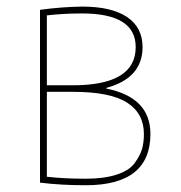

<svg xmlns="http://www.w3.org/2000/svg" viewBox="-20 -547 540 574"><path d="M385.7 -406.2Q385.7 -506.8 225.6 -506.8Q169.9 -506.8 120.1 -501V-292H197.3Q385.7 -292 385.7 -406.2ZM429.7 -146.5Q429.7 6.8 236.3 6.8Q162.1 6.8 99.6 -1V-517.6Q163.1 -526.4 225.6 -527.3Q313.5 -527.3 359.9 -496.1Q406.2 -464.8 406.2 -406.2Q406.2 -313.5 297.9 -284.2V-282.2Q429.7 -255.9 429.7 -146.5ZM410.2 -146.5Q410.2 -208 359.9 -240.2Q309.6 -272.5 197.3 -272.5H120.1V-18.6Q171.9 -12.7 236.3 -12.7Q291 -12.7 328.6 -24.9Q366.2 -37.1 382.3 -59.1Q398.4 -81.1 404.3 -100.6Q410.2 -120.1 410.2 -146.5Z"/></svg>

Font: Mgen+ 1m thin
Style: Regular
Weight: 100
Designer: [Source Han Sans]
Ryoko NISHIZUKA  (kana & ideographs); Paul D. Hunt (Latin, Greek & Cyrillic); Wenlong ZHANG  (bopomofo
Version: Version 1.059.20150602